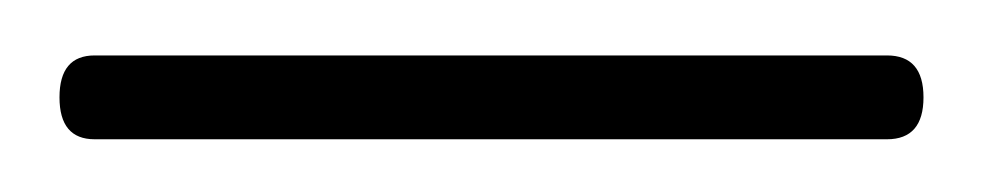

<svg xmlns="http://www.w3.org/2000/svg" viewBox="-20 112 364 71"><path d="M2 148Q2 132.5 15 132.5H308Q321.5 132.5 321.5 148Q321.5 163.5 308 163.5H15Q2 163.5 2 148Z"/></svg>

Font: Fraunces 144pt S050 Light
Style: Regular
Weight: 300
Version: Version 1.000; ttfautohint (v1.8.3)